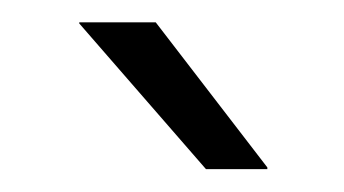

<svg xmlns="http://www.w3.org/2000/svg" viewBox="-20 -702 308 172"><path d="M119.5 -682 219.5 -552V-550.5H164.5L51 -681V-682Z"/></svg>

Font: Anek Odia Light
Style: Regular
Weight: 300
Designer: Yesha Goshar & Mahesh Sahu (Odia), Yesha Goshar (Latin)
Foundry: Ek Type
Version: Version 1.003